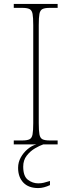

<svg xmlns="http://www.w3.org/2000/svg" viewBox="-20 -734 365 976"><path d="M50 0V-20H93Q118 -20 130 -26Q142 -32 145.5 -51Q149 -70 149 -108V-606Q149 -645 145.5 -663.5Q142 -682 130 -688Q118 -694 93 -694H50V-714H273V-694H233Q208 -694 196 -688Q184 -682 180.5 -663.5Q177 -645 177 -606V-108Q177 -70 180.5 -51Q184 -32 196 -26Q208 -20 233 -20H273V0ZM174 222Q125 222 98.5 194Q72 166 72 119Q72 91 85.5 66.5Q99 42 120.5 24Q142 6 165 0H200Q182 6 158 20Q134 34 116 57Q98 80 98 113Q98 162 122 180Q146 198 174 198Q190 198 202 195Q214 192 234 186V207Q219 214 204 218Q189 222 174 222Z"/></svg>

Font: Noto Serif Telugu Thin
Style: Regular
Weight: 100
Designer: Jelle Bosma - Monotype Design Team
Foundry: Monotype Imaging Inc.
Version: Version 2.005; ttfautohint (v1.8.4.7-5d5b)